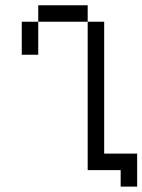

<svg xmlns="http://www.w3.org/2000/svg" viewBox="-20 -645 540 728"><path d="M437.5 0V62.5H500Q500 62.5 500 -62.5H375Q375 -62.5 375 -562.5H312.5V0ZM62.5 -562.5Q62.5 -562.5 62.5 -437.5H125Q125 -437.5 125 -562.5ZM125 -562.5H312.5V-625H125Z"/></svg>

Font: BFUnifontExMono
Style: Regular
Weight: 500
Version: Version 15.0.06